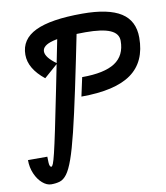

<svg xmlns="http://www.w3.org/2000/svg" viewBox="-107 -889 846 977"><g transform="rotate(-10 316.0 -400.0)"><path d="M-17 -128H83Q83 -90 86.5 -82Q90 -74 94 -74Q99 -74 104.5 -87.5Q110 -101 119.5 -140Q129 -179 145 -255.5Q161 -332 186 -456.5Q211 -581 248 -766H348Q310 -577 282 -444.5Q254 -312 233 -226.5Q212 -141 194.5 -92Q177 -43 160 -20.5Q143 2 123.5 8Q104 14 79 14Q56 14 33.5 -5.5Q11 -25 -3 -57.5Q-17 -90 -17 -128ZM307 -399 328 -496Q443 -496 498 -532Q553 -568 553 -644Q553 -682 511.5 -700Q470 -718 384 -718Q269 -718 214 -703.5Q159 -689 159 -658Q159 -627 215 -587L142 -523Q63 -586 63 -658Q63 -738 142 -776Q221 -814 384 -814Q519 -814 584 -772.5Q649 -731 649 -644Q649 -519 565.5 -459Q482 -399 307 -399Z"/></g></svg>

Font: Victor Mono Thin
Style: Italic
Weight: 100
Italic angle: -12°
Monospace: yes
Designer: Rune Bjørnerås
Version: Version 1.561;gftools[0.9.30]